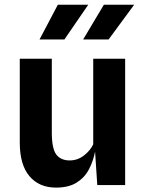

<svg xmlns="http://www.w3.org/2000/svg" viewBox="-20 -800 632 830"><path d="M222 11Q149.5 11 107.5 -38.2Q65.5 -87.5 65.5 -184V-546H204V-226.5Q204 -158 223.2 -132.2Q242.5 -106.5 281 -106.5Q315 -106.5 342.5 -127.5Q370 -148.5 383 -176V-546H521V0H400.5L391 -144.5Q383 -103.5 364.5 -68Q346 -32.5 311.5 -10.8Q277 11 222 11ZM339.5 -629.5 429 -779.5H560L449.5 -629.5ZM151 -629.5 230 -779.5H361.5L258.5 -629.5Z"/></svg>

Font: Spline Sans SemiBold
Style: Regular
Weight: 600
Designer: Eben Sorkin, Mirko Velimirovic
Foundry: Sorkin Type
Version: Version 1.000; ttfautohint (v1.8.3)